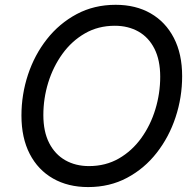

<svg xmlns="http://www.w3.org/2000/svg" viewBox="-20 -757 805 787"><path d="M341.3 9.8Q258.8 9.8 197.3 -25.4Q135.7 -60.5 101.8 -126.2Q67.9 -191.9 67.9 -283.2Q67.9 -369.6 94.7 -450.9Q121.6 -532.2 172.4 -596.7Q223.1 -661.1 294.4 -699.2Q365.7 -737.3 454.1 -737.3Q536.6 -737.3 597.7 -702.1Q658.7 -667 692.6 -601.6Q726.6 -536.1 726.6 -444.8Q726.6 -357.9 699.7 -276.6Q672.9 -195.3 622.3 -130.6Q571.8 -65.9 500.7 -28.1Q429.7 9.8 341.3 9.8ZM344.7 -76.2Q413.1 -76.2 467.3 -107.4Q521.5 -138.7 559.3 -191.4Q597.2 -244.1 616.9 -309.3Q636.7 -374.5 636.7 -442.4Q636.7 -510.7 613 -557.4Q589.4 -604 547.4 -627.7Q505.4 -651.4 450.7 -651.4Q382.3 -651.4 328.1 -620.1Q273.9 -588.9 235.8 -536.1Q197.8 -483.4 177.7 -418.5Q157.7 -353.5 157.7 -285.6Q157.7 -217.3 181.6 -170.7Q205.6 -124 247.8 -100.1Q290 -76.2 344.7 -76.2Z"/></svg>

Font: Adwaita Sans
Style: Italic
Weight: 400
Italic angle: -9.39999°
Designer: Rasmus Andersson
Foundry: rsms
Version: Version 4.001;git-9221beed3